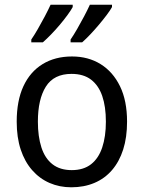

<svg xmlns="http://www.w3.org/2000/svg" viewBox="-20 -786 610 816"><path d="M520 -269Q520 -202 503.5 -150.5Q487 -99 456 -63Q425 -27 381 -8.5Q337 10 283 10Q233 10 190.5 -8.5Q148 -27 116.5 -63Q85 -99 68 -150.5Q51 -202 51 -269Q51 -358 79.5 -419.5Q108 -481 161 -513.5Q214 -546 286 -546Q355 -546 407.5 -513.5Q460 -481 490 -419.5Q520 -358 520 -269ZM141 -269Q141 -206 156 -159.5Q171 -113 203 -88Q235 -63 285 -63Q335 -63 367 -88Q399 -113 414.5 -159.5Q430 -206 430 -269Q430 -333 414.5 -378Q399 -423 367 -447.5Q335 -472 284 -472Q209 -472 175 -418Q141 -364 141 -269ZM456 -756Q449 -743 434 -723Q419 -703 400.5 -681Q382 -659 363.5 -639.5Q345 -620 329 -606H280V-618Q293 -637 308 -663Q323 -689 337.5 -716.5Q352 -744 362 -766H456ZM289 -756Q282 -743 267.5 -723Q253 -703 234.5 -681Q216 -659 197 -639.5Q178 -620 162 -606H113V-618Q126 -637 141 -663Q156 -689 170.5 -716.5Q185 -744 195 -766H289Z"/></svg>

Font: Noto Sans Display
Style: Regular
Weight: 400
Designer: Monotype Design Team
Foundry: Monotype Imaging Inc.
Version: Version 2.003